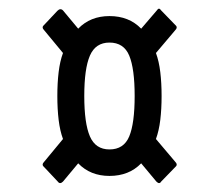

<svg xmlns="http://www.w3.org/2000/svg" viewBox="-20 -535 465 442"><path d="M125 -117Q118 -110 113 -117L81 -151Q75 -156 82 -163L125 -215Q118 -234 115 -259Q112 -284 112 -314Q112 -344 115 -369Q118 -394 125 -413L82 -465Q75 -472 81 -477L112 -510Q119 -517 125 -511L160 -469Q188 -498 232 -498Q277 -498 305 -469L341 -511Q346 -519 351 -511L384 -477Q390 -472 383 -465L339 -413Q346 -394 349 -369Q352 -344 352 -314Q352 -284 349 -259Q346 -234 339 -215L383 -163Q390 -156 384 -151L351 -117Q347 -110 340 -117L305 -159Q277 -130 232 -130Q188 -130 160 -159ZM232 -191Q265 -191 277.5 -221Q290 -251 290 -314Q290 -377 277.5 -407Q265 -437 232 -437Q200 -437 187 -407Q174 -377 174 -314Q174 -251 187 -221Q200 -191 232 -191Z"/></svg>

Font: Sofia Sans Extra Condensed Medium
Style: Italic
Weight: 500
Italic angle: -9°
Version: Version 4.100